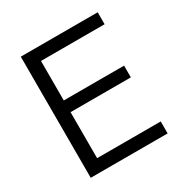

<svg xmlns="http://www.w3.org/2000/svg" viewBox="-168 -866 965 1002"><g transform="rotate(-30 315.0 -365.0)"><path d="M93.3 0V-730H556.7V-657.9H173.4V-420H536.7V-349.3H173.4V-72.1H556.7V0Z"/></g></svg>

Font: M PLUS 2 Thin
Style: Regular
Weight: 100
Designer: Coji Morishita
Foundry: UNDERFOREST DESIGN
Version: Version 1.001